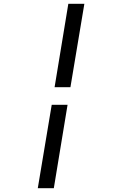

<svg xmlns="http://www.w3.org/2000/svg" viewBox="-20 -843 640 1006"><path d="M266 -386 338 -823H422L349 -386ZM178 143 251 -294H334L262 143Z"/></svg>

Font: Iosevka Slab Extended
Style: Italic
Weight: 400
Width: 7
Italic angle: -9°
Monospace: yes
Designer: Belleve Invis
Foundry: Belleve Invis
Version: Version 11.1.0; ttfautohint (v1.8.3)